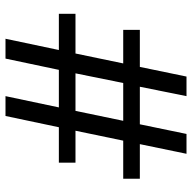

<svg xmlns="http://www.w3.org/2000/svg" viewBox="-20 -696 715 716"><g transform="rotate(-90 338.0 -337.5)"><path d="M123 0 159 -174H30V-236H172L209 -414H90V-476H222L264 -675H338L296 -476H436L478 -675H552L510 -476H645V-414H497L460 -236H585V-174H447L411 0H338L373 -174H233L197 0ZM246 -236H387L423 -414H283Z"/></g></svg>

Font: El Messiri Medium
Style: Regular
Weight: 500
Designer: Mohamed Gaber
Foundry: Kief Type Foundry
Version: Version 2.020; ttfautohint (v1.8.3)